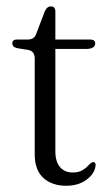

<svg xmlns="http://www.w3.org/2000/svg" viewBox="-20 -573 344 600"><path d="M68 -417 33.5 -422.5Q18.5 -426 18.5 -437.5Q18.5 -449.5 33 -449.5H67Q87.5 -449.5 93.5 -468L119.5 -536.5Q126.5 -553 139 -553Q153 -553 153 -537V-449.5H261Q277.5 -449.5 277.5 -437.5Q277.5 -420 247.5 -420H153V-100Q153 -68 167.5 -51Q182 -34 207 -34Q226 -34 237.2 -40.8Q248.5 -47.5 255.5 -55.5Q262.5 -63.5 269.5 -66.5Q280.5 -67.5 278.5 -53.5Q275 -29.5 249.8 -11Q224.5 7.5 187 7.5Q142.5 7.5 115.5 -17Q88.5 -41.5 88.5 -91V-390.5Q88.5 -413 68 -417Z"/></svg>

Font: Fraunces 72pt S050 Light
Style: Regular
Weight: 300
Version: Version 1.000; ttfautohint (v1.8.3)